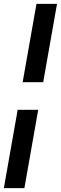

<svg xmlns="http://www.w3.org/2000/svg" viewBox="-54 -770 317 1000"><path d="M64 -342 136 -750H243L171 -342ZM-34 210 38 -198H145L73 210Z"/></svg>

Font: Cabin Condensed SemiBold
Style: Italic
Weight: 600
Width: 3
Italic angle: -10°
Designer: Pablo Impallari
Foundry: Pablo Impallari. http://www.impallari.com Igino Marini. http://www.ikern.com
Version: Version 3.001; ttfautohint (v1.8.3)